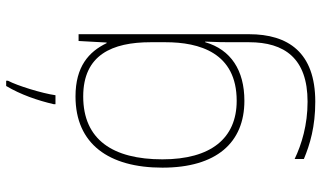

<svg xmlns="http://www.w3.org/2000/svg" viewBox="-230 -639 1043 623"><g transform="rotate(-90 291.5 -327.5)"><path d="M341 -823V-829H324C296 -782 277 -727 265 -675V-669H294C300 -712 325 -793 341 -823ZM290 -604C136 -604 59 -496 59 -322C59 -147 140 -56 276 -56C375 -56 442 -100 466 -183H468C466 -144 466 -122 466 -83V-41C466 74 414 149 273 149C198 149 135 130 87 107V137C135 157 192 174 273 174C433 174 492 86 492 -41V-594H470L465 -503H463C435 -561 387 -604 290 -604ZM290 -579C425 -579 466 -485 466 -360V-312C466 -202 432 -81 276 -81C154 -81 86 -165 86 -322C86 -483 150 -579 290 -579Z"/></g></svg>

Font: Noto Sans Malayalam UI Thin
Style: Regular
Weight: 100
Designer: Jelle Bosma - Monotype Design Team
Foundry: Monotype Imaging Inc.
Version: Version 2.104